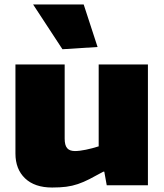

<svg xmlns="http://www.w3.org/2000/svg" viewBox="-20 -828 734 858"><path d="M213 10Q135 10 92 -31Q49 -72 49 -142V-540H269V-208Q269 -179 280 -166Q291 -153 315 -153Q335 -153 364 -159Q393 -165 421 -174V-540H641V0H457L446 -61H442Q406 -41 379.5 -27.5Q353 -14 328 -5.5Q303 3 276 6.5Q249 10 213 10ZM259 -608 128 -808H354L416 -618Z"/></svg>

Font: Encode Sans Normal
Style: Black
Weight: 900
Designer: Pablo Impallari, Andres Torresi
Foundry: Pablo Impallari, Andres Torresi
Version: Version 1.000; ttfautohint (v1.00) -l 8 -r 50 -G 200 -x 14 -